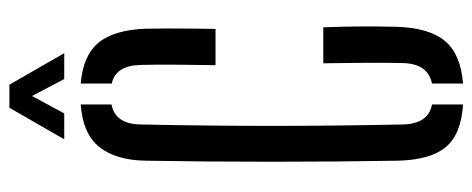

<svg xmlns="http://www.w3.org/2000/svg" viewBox="-318 -679 1004 408"><g transform="rotate(-90 184.0 -475.0)"><path d="M166 7Q102.5 3 75.2 -30Q48 -63 46.5 -132.5Q42 -400 46.5 -667.5Q47.5 -730.5 75.5 -765.8Q103.5 -801 166 -805.5V-740Q125 -732.5 123.5 -679.5Q120.5 -536.5 120.5 -400Q120.5 -263.5 123.5 -120.5Q125 -66.5 166 -59ZM249.5 -519Q250 -556 250.5 -599Q251 -642 250 -679.5Q248.5 -731 210.5 -739.5V-805.5Q270 -800.5 297.2 -767.8Q324.5 -735 327 -667Q327.5 -648.5 327.5 -620.8Q327.5 -593 327.2 -565.5Q327 -538 326.5 -519ZM210.5 7V-59Q252.5 -67.5 254 -120.5Q255 -159.5 254.5 -205.2Q254 -251 253.5 -290H330Q331.5 -250 331.8 -211.2Q332 -172.5 331 -132.5Q328.5 -64 300.5 -31Q272.5 2 210.5 7ZM92 -840.5 159 -957H208L275 -840.5H220L184 -909L147 -840.5Z"/></g></svg>

Font: Big Shoulders Stencil Display Medium
Style: Regular
Weight: 500
Designer: Patric King
Foundry: XO Type Co
Version: Version 1.000